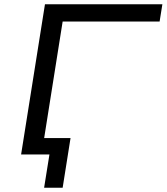

<svg xmlns="http://www.w3.org/2000/svg" viewBox="-20 -725 782 901"><path d="M187 156 212 0H82L94 -77H311L274 156ZM79 0 191 -705H742L729 -624H274L175 0Z"/></svg>

Font: Nunito Sans 10pt Expanded
Style: Italic
Weight: 400
Width: 7
Italic angle: -9°
Designer: Vernon Adams
Foundry: Vernon Adams
Version: Version 3.101;gftools[0.9.27]